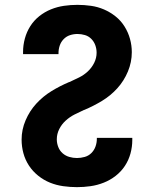

<svg xmlns="http://www.w3.org/2000/svg" viewBox="-20 -763 640 791"><path d="M297 8Q269 8 240.5 4Q212 0 186 -10.5Q160 -21 137.5 -39Q115 -57 99.5 -80.5Q84 -104 76.5 -131.5Q69 -159 69 -188Q69 -229 85.5 -267.5Q102 -306 129.5 -336Q157 -366 192 -387.5Q227 -409 265 -425H266Q286 -434 306 -444Q326 -454 342 -469Q358 -484 368 -504Q378 -524 378 -546Q378 -562 372.5 -577Q367 -592 356 -603Q345 -614 330 -618.5Q315 -623 299 -623Q283 -623 268 -618Q253 -613 242 -601.5Q231 -590 226 -575Q221 -560 221 -544V-540H75V-549Q75 -577 82.5 -604.5Q90 -632 105 -655.5Q120 -679 142 -696.5Q164 -714 190 -724.5Q216 -735 243.5 -739Q271 -743 299 -743Q327 -743 355 -739Q383 -735 408.5 -724Q434 -713 456 -695.5Q478 -678 493 -654Q508 -630 515.5 -603Q523 -576 523 -548Q523 -507 507 -468.5Q491 -430 463.5 -399.5Q436 -369 400.5 -347.5Q365 -326 327 -310H326Q306 -301 286.5 -291Q267 -281 250.5 -266Q234 -251 224 -231Q214 -211 214 -189Q214 -173 220 -157.5Q226 -142 238 -131.5Q250 -121 265.5 -116.5Q281 -112 297 -112Q313 -112 329 -116.5Q345 -121 356.5 -132.5Q368 -144 373.5 -159.5Q379 -175 379 -191V-195H525V-186Q525 -158 517.5 -130.5Q510 -103 494.5 -79.5Q479 -56 456.5 -38.5Q434 -21 407.5 -10.5Q381 0 353 4Q325 8 297 8Z"/></svg>

Font: Iosevka Heavy Extended
Style: Regular
Weight: 900
Width: 7
Monospace: yes
Designer: Belleve Invis
Foundry: Belleve Invis
Version: Version 32.5.0; ttfautohint (v1.8.4)